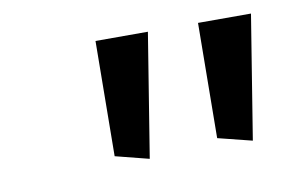

<svg xmlns="http://www.w3.org/2000/svg" viewBox="-39 -867 495 332"><g transform="rotate(-10 208.5 -700.5)"><path d="M201 -592 236 -809H144L142 -607ZM382 -592 417 -809H324L322 -607Z"/></g></svg>

Font: Bluebird
Style: LiExtObl
Weight: 300
Designer: Jasper
Foundry: Cannot Into Space Fonts
Version: Version 0.98